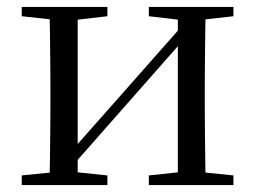

<svg xmlns="http://www.w3.org/2000/svg" viewBox="-20 -536 741 556"><path d="M43 0V-28L152 -39H186L291 -28V0ZM411 0V-28L514 -39H548L656 -28V0ZM123 0Q124 -24 124.5 -65Q125 -106 125.5 -150Q126 -194 126 -229V-288Q126 -322 125.5 -366Q125 -410 124.5 -451Q124 -492 123 -516H205V0ZM182 -47 147 -66H158L335 -266L516 -471L550 -451H538L360 -249ZM495 0V-516H576Q575 -492 574.5 -451Q574 -410 573.5 -366Q573 -322 573 -288V-229Q573 -194 573.5 -150Q574 -106 574.5 -65Q575 -24 576 0ZM43 -489V-516H291V-489L187 -477H153ZM411 -489V-516H656V-489L549 -477H514Z"/></svg>

Font: Noto Serif TC
Style: Regular
Weight: 400
Designer: Ryoko NISHIZUKA  (kana & ideographs); Frank Grießhammer (Latin, Greek & Cyrillic); Wenlong ZHANG  (bopomofo); Sandoll Co
Foundry: Adobe
Version: Version 2.003-H1;hotconv 1.1.1;makeotfexe 2.6.0